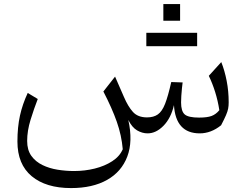

<svg xmlns="http://www.w3.org/2000/svg" viewBox="-20 -663 1234 963"><path d="M981.9 5.9Q861.3 5.9 852.5 -135.7Q837.4 -70.3 800 -32.2Q762.7 5.9 720.2 5.9Q693.4 5.9 667.7 -9Q642.1 -23.9 623.5 -61.5Q647.5 45.9 618.4 122.3Q589.4 198.7 516.8 239.5Q444.3 280.3 336.4 280.3Q210.4 280.3 138.9 220.7Q67.4 161.1 67.4 46.9Q67.4 -25.4 80.1 -83Q92.8 -140.6 119.1 -196.8L169.4 -166.5Q150.4 -117.7 133.3 -62.3Q116.2 -6.8 116.2 43.9Q116.2 89.4 137.2 118.7Q158.2 147.9 192.9 164.8Q227.5 181.6 269 188.2Q310.5 194.8 351.6 194.8Q405.3 194.8 455.3 182.4Q505.4 169.9 543 145.5Q580.6 121.1 595.7 85.4Q589.8 16.1 565.9 -52Q542 -120.1 498.5 -204.1L557.1 -278.8L601.6 -176.8Q622.1 -128.9 646.7 -101.6Q671.4 -74.2 717.3 -74.2Q750.5 -74.2 771.7 -89.1Q793 -104 808.1 -142.6Q823.2 -181.2 838.9 -251.5L896 -249.5Q894.5 -239.3 892.6 -220.5Q890.6 -201.7 889.4 -182.1Q888.2 -162.6 888.2 -149.4Q888.2 -105 906.5 -89.1Q924.8 -73.2 978.5 -73.2Q1019 -73.2 1041 -81.3Q1063 -89.4 1080.1 -110.4Q1072.8 -157.7 1059.3 -200.9Q1045.9 -244.1 1027.3 -282.7L1089.8 -351.6Q1106.9 -309.1 1116.9 -257.3Q1127 -205.6 1127 -149.4Q1127 -132.3 1124.3 -118.2Q1121.6 -104 1113.5 -85.2Q1105.5 -66.4 1088.9 -34.7Q1038.6 5.9 981.9 5.9ZM713.9 -431.2V-498.5H968.8V-431.2ZM799.3 -642.6H883.3V-559.1H799.3Z"/></svg>

Font: Pinar-DS3-FD Regular
Style: Regular
Weight: 400
Designer: Amin Abedi
Version: Version 3.000